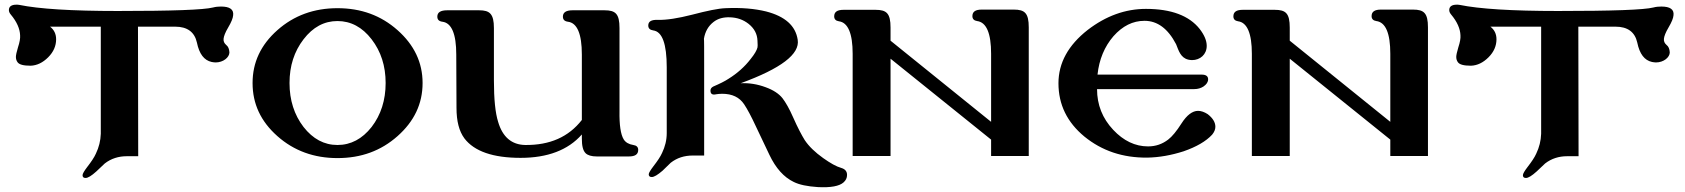

<svg xmlns="http://www.w3.org/2000/svg" viewBox="-20 -665 7205 821"><path d="M977 -600C980 -625 962 -637 925 -637C914 -637 902 -636 891 -633C852 -623 716 -618 483 -618C286 -618 146 -627 63 -644C58 -645 54 -645 50 -645C29 -645 18 -637 18 -622C18 -615 21 -609 26 -603C52 -572 65 -542 66 -514C67 -501 64 -484 57 -463C51 -443 48 -429 48 -422C48 -413 50 -406 55 -399C62 -389 80 -384 111 -384C138 -385 163 -397 186 -420C209 -443 220 -469 220 -497C220 -520 211 -538 194 -551H411V-93C410 -63 403 -35 390 -8C383 8 370 27 353 49C340 66 333 78 333 84C333 92 337 96 346 96C356 96 371 87 392 68L428 34C455 13 487 3 522 3H571L570 -551H729C781 -551 812 -528 822 -483C832 -434 853 -407 885 -400C891 -399 897 -398 902 -398C935 -398 961 -420 961 -441C960 -456 956 -466 947 -473C939 -480 935 -488 936 -499C937 -510 943 -526 956 -548C969 -570 976 -587 977 -600Z M1787 -310C1787 -398 1751 -473 1680 -536C1609 -599 1524 -630 1423 -630C1323 -630 1237 -599 1166 -536C1095 -473 1060 -398 1060 -310C1060 -221 1095 -146 1166 -83C1237 -20 1323 11 1423 11C1524 11 1609 -20 1680 -83C1751 -146 1787 -221 1787 -310ZM1629 -310C1629 -237 1609 -174 1569 -122C1529 -71 1480 -45 1423 -45C1366 -45 1318 -71 1278 -122C1238 -174 1218 -237 1218 -310C1218 -383 1238 -445 1278 -497C1318 -549 1366 -575 1423 -575C1480 -575 1529 -549 1569 -497C1609 -445 1629 -383 1629 -310Z M2688 -45C2669 -48 2655 -56 2647 -69C2634 -90 2628 -131 2629 -190V-545C2629 -606 2612 -621 2565 -621H2428C2401 -621 2387 -612 2387 -594C2387 -581 2394 -574 2409 -572C2448 -567 2468 -520 2468 -432V-152C2411 -79 2331 -44 2226 -45C2168 -46 2129 -79 2110 -144C2098 -182 2092 -241 2092 -322V-545C2092 -606 2074 -621 2029 -621H1892C1864 -621 1850 -612 1850 -594C1850 -581 1857 -574 1872 -572C1911 -567 1931 -520 1931 -432L1932 -204C1932 -147 1943 -104 1966 -73C2008 -18 2088 10 2206 10C2321 10 2409 -23 2468 -90V-72C2468 -41 2473 -21 2484 -10C2493 -1 2509 4 2532 4H2669C2696 4 2709 -5 2709 -24C2709 -36 2702 -43 2688 -45Z M3587 115C3597 106 3602 96 3602 83C3602 68 3594 58 3577 53C3556 47 3531 33 3500 11C3465 -14 3439 -39 3421 -66C3408 -87 3391 -119 3372 -162C3355 -201 3339 -228 3326 -245C3311 -264 3287 -280 3254 -292C3219 -305 3183 -311 3147 -309C3320 -372 3401 -434 3391 -495C3382 -555 3337 -595 3256 -616C3207 -628 3150 -633 3083 -630C3052 -629 3004 -619 2939 -602C2880 -587 2831 -579 2792 -580C2765 -581 2752 -573 2752 -556C2752 -544 2759 -537 2773 -535C2812 -530 2831 -477 2831 -377V-96C2831 -66 2824 -38 2811 -11C2804 5 2791 24 2774 46C2761 63 2754 75 2754 80C2754 88 2758 92 2767 92C2777 92 2792 83 2813 65L2848 31C2875 10 2906 0 2943 0H2991V-383C2991 -458 2991 -497 2990 -499C2995 -530 3009 -554 3031 -571C3050 -586 3074 -592 3101 -591C3132 -590 3158 -581 3181 -563C3206 -543 3218 -519 3219 -491C3220 -474 3220 -465 3219 -462C3216 -450 3207 -434 3190 -413C3164 -379 3132 -351 3095 -328C3080 -318 3058 -307 3030 -295C3022 -291 3018 -285 3018 -278C3018 -263 3026 -258 3043 -262C3050 -263 3058 -264 3068 -264C3111 -264 3142 -249 3162 -219C3176 -198 3193 -166 3212 -125L3270 -3C3297 54 3332 93 3374 113C3398 125 3432 132 3477 135C3532 138 3569 131 3587 115Z M4379 -548C4379 -609 4362 -624 4315 -624H4178C4151 -624 4138 -615 4138 -596C4138 -584 4145 -577 4158 -575C4198 -570 4218 -523 4218 -435V-144L3788 -491V-547C3788 -608 3771 -623 3724 -623H3587C3560 -623 3547 -614 3547 -595C3547 -583 3554 -576 3567 -574C3606 -569 3626 -522 3626 -435V2H3788V-414L4218 -68V2H4379Z M5163 -89C5172 -100 5177 -111 5177 -123C5177 -142 5166 -160 5144 -177C5130 -186 5116 -191 5103 -191C5079 -191 5055 -173 5032 -137C5011 -104 4992 -81 4975 -68C4950 -49 4922 -39 4889 -39C4834 -39 4784 -63 4740 -110C4694 -159 4671 -217 4671 -284H5087C5102 -284 5115 -288 5126 -295C5139 -304 5146 -314 5146 -326C5146 -339 5137 -346 5118 -346H4673C4680 -411 4703 -466 4741 -510C4780 -554 4824 -576 4874 -576C4929 -576 4974 -543 5009 -476C5020 -449 5028 -418 5061 -410C5066 -409 5072 -408 5077 -408C5112 -408 5140 -432 5140 -469C5140 -491 5130 -515 5110 -541C5065 -598 4988 -627 4880 -627C4792 -627 4709 -597 4631 -537C4548 -472 4506 -396 4506 -309C4506 -218 4543 -142 4617 -81C4692 -20 4781 10 4886 9C4937 8 4988 -1 5041 -18C5096 -37 5137 -61 5163 -89Z M6086 -548C6086 -609 6069 -624 6022 -624H5885C5858 -624 5845 -615 5845 -596C5845 -584 5852 -577 5865 -575C5905 -570 5925 -523 5925 -435V-144L5495 -491V-547C5495 -608 5478 -623 5431 -623H5294C5267 -623 5254 -614 5254 -595C5254 -583 5261 -576 5274 -574C5313 -569 5333 -522 5333 -435V2H5495V-414L5925 -68V2H6086Z M7136 -600C7139 -625 7121 -637 7084 -637C7073 -637 7061 -636 7050 -633C7011 -623 6875 -618 6642 -618C6445 -618 6305 -627 6222 -644C6217 -645 6213 -645 6209 -645C6188 -645 6177 -637 6177 -622C6177 -615 6180 -609 6185 -603C6211 -572 6224 -542 6225 -514C6226 -501 6223 -484 6216 -463C6210 -443 6207 -429 6207 -422C6207 -413 6209 -406 6214 -399C6221 -389 6239 -384 6270 -384C6297 -385 6322 -397 6345 -420C6368 -443 6379 -469 6379 -497C6379 -520 6370 -538 6353 -551H6570V-93C6569 -63 6562 -35 6549 -8C6542 8 6529 27 6512 49C6499 66 6492 78 6492 84C6492 92 6496 96 6505 96C6515 96 6530 87 6551 68L6587 34C6614 13 6646 3 6681 3H6730L6729 -551H6888C6940 -551 6971 -528 6981 -483C6991 -434 7012 -407 7044 -400C7050 -399 7056 -398 7061 -398C7094 -398 7120 -420 7120 -441C7119 -456 7115 -466 7106 -473C7098 -480 7094 -488 7095 -499C7096 -510 7102 -526 7115 -548C7128 -570 7135 -587 7136 -600Z"/></svg>

Font: GFS Jackson
Style: Regular
Weight: 400
Designer: George Matthiopoulos
Foundry: George Matthiopoulos
Version: Version 1.0